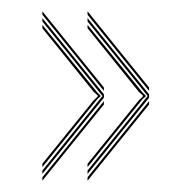

<svg xmlns="http://www.w3.org/2000/svg" viewBox="-20 -480 319 340"><path d="M135 -172V-178L241.5 -310L135 -442V-448L244 -313V-307ZM135 -160V-166L244 -301V-295ZM135 -184V-190L226 -302.5L233 -309V-311L226 -317.2L135 -430V-436L233 -315.5L237.8 -311V-309L233 -305.2ZM244 -319 135 -454V-460L244 -325ZM55 -172V-178L161.5 -310L55 -442V-448L164 -313V-307ZM55 -160V-166L164 -301V-295ZM55 -184V-190L146 -302.5L153 -309V-311L146 -317.2L55 -430V-436L153 -315.5L157.8 -311V-309L153 -305.2ZM164 -319 55 -454V-460L164 -325Z"/></svg>

Font: Big Shoulders Inline Display Thin Thin
Style: Regular
Weight: 250
Version: Version 2.002